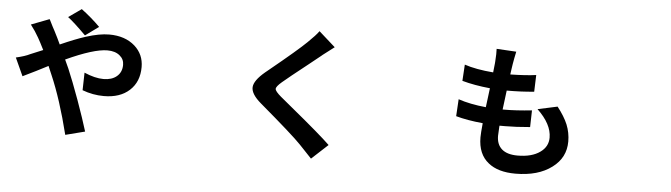

<svg xmlns="http://www.w3.org/2000/svg" viewBox="-52 -1027 4603 1317"><g transform="rotate(5 2250.0 -368.5)"><path d="M425.8 58.6Q366.2 -180.7 295.9 -342.8L270.5 -402.3Q241.2 -387.7 188.5 -360.4Q122.1 -327.1 98.6 -316.4L42 -440.4Q105.5 -455.1 137.7 -471.7Q166 -482.4 224.6 -507.8Q196.3 -564.5 181.6 -589.8Q158.2 -631.8 125 -674.8L250 -722.7Q251 -719.7 254.9 -713.9Q280.3 -662.1 289.1 -647.5Q315.4 -596.7 334 -555.7Q439.5 -602.5 507.8 -624Q599.6 -653.3 667 -653.3Q776.4 -653.3 843.8 -593.8Q907.2 -537.1 907.2 -450.2Q907.2 -348.6 842.3 -289.1Q777.3 -229.5 666 -229.5Q589.8 -229.5 517.6 -256.8L520.5 -377.9Q594.7 -345.7 653.3 -345.7Q710 -345.7 744.1 -374Q779.3 -403.3 779.3 -454.1Q779.3 -493.2 749 -517.6Q717.8 -543.9 664.1 -543.9Q570.3 -543.9 379.9 -456.1L407.2 -396.5Q440.4 -319.3 488.3 -187.5Q534.2 -59.6 559.6 24.4ZM501 -632.8Q417 -716.8 375 -748L463.9 -810.5Q534.2 -757.8 592.8 -699.2Z M2119.1 74.2Q2102.5 56.6 2068.4 20.5Q2044.9 -3.9 2034.2 -15.6Q1975.6 -77.1 1745.1 -272.5Q1674.8 -332 1677.7 -379.9Q1680.7 -425.8 1753.9 -487.3Q1760.7 -493.2 1775.4 -504.9Q1967.8 -662.1 2027.3 -720.7Q2081.1 -772.5 2101.6 -801.8L2214.8 -701.2Q2187.5 -680.7 2136.7 -641.6Q2131.8 -637.7 2129.9 -635.7Q2108.4 -618.2 2045.9 -568.4Q1917 -466.8 1875 -430.7Q1835.9 -397.5 1836.4 -381.3Q1836.9 -365.2 1877 -331.1Q1897.5 -313.5 1960.9 -261.7Q2163.1 -95.7 2231.4 -29.3Z M3524.4 54.7Q3404.3 54.7 3337.9 1Q3264.6 -56.6 3264.6 -172.9Q3264.6 -200.2 3271.5 -270.5Q3162.1 -281.2 3085.9 -302.7L3092.8 -419.9Q3173.8 -392.6 3283.2 -381.8Q3286.1 -404.3 3292 -451.2Q3296.9 -493.2 3299.8 -513.7Q3191.4 -524.4 3107.4 -547.9L3114.3 -660.2Q3192.4 -633.8 3312.5 -624Q3315.4 -647.5 3319.3 -687.5Q3320.3 -697.3 3320.3 -701.2Q3324.2 -753.9 3322.3 -787.1L3458 -779.3Q3447.3 -729.5 3441.4 -693.4Q3439.5 -684.6 3436.5 -661.1Q3432.6 -634.8 3430.7 -620.1Q3540 -622.1 3608.4 -631.8L3604.5 -516.6Q3518.6 -507.8 3416 -507.8Q3406.2 -436.5 3399.4 -376H3406.2Q3492.2 -376 3600.6 -387.7L3597.7 -272.5Q3499 -263.7 3426.8 -263.7Q3407.2 -263.7 3387.7 -263.7Q3387.7 -258.8 3386.7 -251Q3383.8 -208 3383.8 -193.4Q3383.8 -133.8 3420.4 -102.1Q3457 -70.3 3528.3 -70.3Q3627 -70.3 3683.6 -111.3Q3737.3 -149.4 3737.3 -211.9Q3737.3 -304.7 3637.7 -399.4L3773.4 -428.7Q3822.3 -366.2 3844.7 -312.5Q3867.2 -256.8 3867.2 -196.3Q3867.2 -85 3775.4 -16.6Q3680.7 54.7 3524.4 54.7Z"/></g></svg>

Font: Bpmf GenYo Gothic B
Style: B
Weight: 700
Foundry: But Ko
Version: Version 1.320